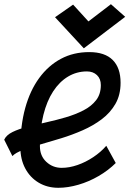

<svg xmlns="http://www.w3.org/2000/svg" viewBox="-24 -880 644 914"><path d="M482 -186 527 -104Q492 -69 445.5 -42Q399 -15 349 -0.5Q299 14 254 14Q201 14 160 -10.5Q119 -35 96 -78.5Q73 -122 73 -178Q73 -282 96 -365.5Q119 -449 162.5 -508.5Q206 -568 266 -600Q326 -632 401 -632Q475 -632 512.5 -594.5Q550 -557 550 -486Q550 -428 525.5 -385.5Q501 -343 460.5 -312.5Q420 -282 370 -260Q320 -238 268 -222Q216 -206 168.5 -192.5Q121 -179 85.5 -166Q50 -153 35 -137L-4 -215Q6 -237 35.5 -251.5Q65 -266 106.5 -276.5Q148 -287 195.5 -297.5Q243 -308 289 -321.5Q335 -335 373 -354.5Q411 -374 433.5 -403Q456 -432 456 -475Q456 -505 437.5 -522.5Q419 -540 390 -540Q341 -540 300 -515.5Q259 -491 229 -445Q199 -399 182.5 -333Q166 -267 166 -184Q166 -138 196.5 -109.5Q227 -81 270 -81Q306 -81 345 -94.5Q384 -108 420 -132Q456 -156 482 -186ZM375 -650 238 -798 324 -858 397 -778 504 -860 572 -800Z"/></svg>

Font: Victor Mono Thin
Style: Italic
Weight: 100
Italic angle: -12°
Monospace: yes
Designer: Rune Bjørnerås
Version: Version 1.561;gftools[0.9.30]